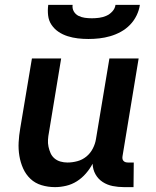

<svg xmlns="http://www.w3.org/2000/svg" viewBox="-20 -760 640 788"><path d="M206 8Q177 8 150.5 0Q124 -8 105 -26Q86 -44 75 -68.5Q64 -93 59.5 -120.5Q55 -148 56.5 -176Q58 -204 63 -233L111 -520H231L181 -217Q178 -202 177 -187Q176 -172 179 -158Q182 -144 187.5 -131.5Q193 -119 203.5 -110Q214 -101 228 -97Q242 -93 257 -93Q277 -93 297.5 -98.5Q318 -104 334.5 -117.5Q351 -131 361 -150.5Q371 -170 374 -190L429 -520H549L483 -120Q482 -115 482.5 -109.5Q483 -104 486.5 -100Q490 -96 495 -94.5Q500 -93 506 -93H529L528 8H489Q465 8 442.5 3.5Q420 -1 401.5 -13Q383 -25 372 -44.5Q361 -64 360 -88Q349 -67 332.5 -48Q316 -29 295.5 -16Q275 -3 251.5 2.5Q228 8 206 8ZM343 -600Q321 -600 299.5 -602.5Q278 -605 257.5 -611.5Q237 -618 220 -629.5Q203 -641 191.5 -658Q180 -675 177.5 -696.5Q175 -718 178 -740H278Q276 -725 283 -713Q290 -701 302 -695Q314 -689 328 -687Q342 -685 357 -685Q372 -685 387 -687Q402 -689 416 -695Q430 -701 441 -713Q452 -725 454 -740H554Q551 -718 540.5 -696.5Q530 -675 513.5 -658Q497 -641 476 -629.5Q455 -618 432.5 -611.5Q410 -605 387.5 -602.5Q365 -600 343 -600Z"/></svg>

Font: Iosevka Extended
Style: Bold Italic
Weight: 700
Width: 7
Italic angle: -9°
Monospace: yes
Designer: Belleve Invis
Foundry: Belleve Invis
Version: Version 32.5.0; ttfautohint (v1.8.4)